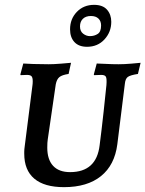

<svg xmlns="http://www.w3.org/2000/svg" viewBox="-20 -763 600 792"><path d="M175 -154Q175 -105 199 -79Q223 -53 269 -53Q378 -53 391 -164Q399 -225 407.5 -303Q416 -381 419 -412Q421 -438 417 -446Q413 -454 398 -454L368 -453L367 -456L379 -501Q389 -501 415.5 -499.5Q442 -498 469 -498Q493 -498 522 -500.5Q551 -503 560 -504L549 -458Q517 -453 507 -445.5Q497 -438 495 -417L464 -168Q453 -82 396.5 -36.5Q340 9 244 9Q163 9 121.5 -26Q80 -61 80 -129V-137Q80 -146 82 -160L114 -412Q115 -418 115 -428Q115 -443 110 -448.5Q105 -454 91 -454L65 -453L64 -456L76 -501Q87 -500 117.5 -499Q148 -498 181 -498Q202 -498 232.5 -500.5Q263 -503 273 -504L263 -458Q236 -454 225 -445Q214 -436 210 -415L177 -188Q175 -176 175 -154ZM269 -642Q269 -685 297 -714Q325 -743 368 -743Q404 -743 421.5 -723Q439 -703 439 -673Q439 -631 411 -600.5Q383 -570 339 -570Q305 -570 287 -589.5Q269 -609 269 -642ZM397 -658Q397 -676 386 -686.5Q375 -697 355 -697Q334 -697 322 -685.5Q310 -674 310 -654Q310 -634 323 -624Q336 -614 351 -614Q369 -614 383 -623Q397 -632 397 -658Z"/></svg>

Font: Alegreya SC Medium
Style: Italic
Weight: 500
Italic angle: -7°
Designer: Juan Pablo del Peral
Foundry: Huerta Tipografica
Version: Version 2.007; ttfautohint (v1.6)